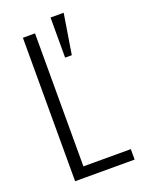

<svg xmlns="http://www.w3.org/2000/svg" viewBox="-139 -797 650 864"><g transform="rotate(-20 185.5 -365.0)"><path d="M67 0H352V-50H125V-687H67ZM215 -538H247L278 -730H215Z"/></g></svg>

Font: Secuela Light
Style: Regular
Weight: 300
Designer: Fernando Haro
Foundry: deFharo
Version: Version 1.708